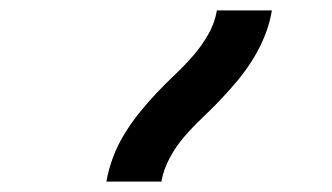

<svg xmlns="http://www.w3.org/2000/svg" viewBox="-20 -792 640 370"><path d="M185 -442Q189 -465 197.5 -488Q206 -511 219 -532.5Q232 -554 248 -574Q264 -594 281.5 -612.5Q299 -631 317.5 -648.5Q336 -666 352.5 -685Q369 -704 381.5 -726Q394 -748 398 -772H504Q500 -748 491 -725Q482 -702 469 -680.5Q456 -659 440 -639.5Q424 -620 406.5 -601.5Q389 -583 370.5 -565.5Q352 -548 335.5 -529Q319 -510 307 -487.5Q295 -465 291 -442Z"/></svg>

Font: Iosevka Extended
Style: Bold Italic
Weight: 700
Width: 7
Italic angle: -9°
Monospace: yes
Designer: Belleve Invis
Foundry: Belleve Invis
Version: Version 32.5.0; ttfautohint (v1.8.4)